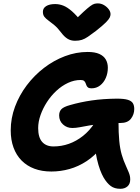

<svg xmlns="http://www.w3.org/2000/svg" viewBox="-20 -1020 842 1153"><path d="M702.8 113.8Q667.8 113.8 645.3 97.2Q622.8 80.6 602.6 47Q591 26.8 581.1 0.3Q571.2 -26.2 562.3 -64.1Q553.4 -102 547.4 -157.6L592.4 -138Q550.2 -85.2 500.6 -52.6Q451 -20 397.3 -5Q343.6 10 288.4 10Q231.4 10 186.4 -6.9Q141.4 -23.8 109.7 -55.9Q78 -88 61.2 -133.8Q44.4 -179.6 44.4 -237.2Q44.4 -310.2 70.1 -379.2Q95.8 -448.2 140.7 -507.7Q185.6 -567.2 244.2 -612.2Q302.8 -657.2 370 -682.6Q437.2 -708 506.4 -708Q550 -708 576.5 -696Q603 -684 615.3 -662.6Q627.6 -641.2 627.6 -613.2Q627.6 -580.2 615.3 -552Q603 -523.8 580.9 -506.7Q558.8 -489.6 529.6 -489.6Q515.6 -489.6 508.9 -494.5Q502.2 -499.4 499.2 -507.2Q496.2 -515 493.3 -522.4Q490.4 -529.8 484.1 -534.7Q477.8 -539.6 463.6 -539.6Q425.6 -539.6 388.3 -522.2Q351 -504.8 318.6 -474.7Q286.2 -444.6 261.9 -407Q237.6 -369.4 223.4 -329Q209.2 -288.6 209.2 -250.6Q209.2 -194.8 233.2 -167.7Q257.2 -140.6 301.4 -140.6Q349.2 -140.6 393.8 -156.4Q438.4 -172.2 478.2 -203.6Q518 -235 548.4 -282Q566.6 -308 589.3 -317.6Q612 -327.2 644 -327.2Q668.8 -327.2 680.2 -318.5Q691.6 -309.8 691.6 -290.6Q691.6 -221.2 696.2 -173.8Q700.8 -126.4 711 -91.3Q721.2 -56.2 737.2 -21.6Q747.6 1.2 752.9 14.6Q758.2 28 760.1 37.3Q762 46.6 762 57.8Q762 84.8 745.5 99.3Q729 113.8 702.8 113.8ZM414 -251.4Q381.6 -251.4 358.4 -272.6Q335.2 -293.8 335.2 -326.8Q335.2 -350 348.6 -364.2Q362 -378.4 400.6 -389Q462 -406.8 530.5 -416.8Q599 -426.8 681.4 -427.6Q725.6 -427.6 747.8 -420.6Q770 -413.6 778.1 -399.9Q786.2 -386.2 786.2 -365.6Q786.2 -333.2 766.6 -307.3Q747 -281.4 702.6 -281.4Q640.4 -281.4 594.5 -276.9Q548.6 -272.4 515.7 -266.4Q482.8 -260.4 458.6 -255.9Q434.4 -251.4 414 -251.4ZM567.2 -999.6Q587 -999.6 604.2 -989.6Q621.4 -979.6 632.6 -964.8Q643.8 -950 643.8 -934.8Q643.8 -925.6 638.9 -914.8Q634 -904 615.8 -885.5Q597.6 -867 556 -834.2Q527.4 -812.6 508.3 -799.5Q489.2 -786.4 471.8 -780.8Q454.4 -775.2 430.4 -775.2Q405.2 -775.2 385.7 -787.2Q366.2 -799.2 347.8 -823.8Q325.6 -853.2 305.7 -869.6Q285.8 -886 270.5 -897Q255.2 -908 246.4 -919.3Q237.6 -930.6 237.6 -949.4Q237.6 -971 257.2 -983.3Q276.8 -995.6 311.4 -995.6Q336.2 -995.6 360.2 -986.2Q384.2 -976.8 412.3 -952.2Q440.4 -927.6 476.2 -882L414.4 -883.4Q455.8 -925.4 481.2 -948.7Q506.6 -972 521.8 -983.2Q537 -994.4 546.9 -997Q556.8 -999.6 567.2 -999.6Z"/></svg>

Font: Shantell Sans Light
Style: Regular
Weight: 300
Designer: Stephen Nixon, Anya Danilova, Shantell Martin
Foundry: Arrow Type
Version: Version 1.011;[c5ecc13dd]